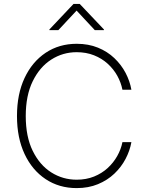

<svg xmlns="http://www.w3.org/2000/svg" viewBox="-20 -964 765 994"><path d="M377 9.8Q286.1 9.8 216.3 -36.6Q146.5 -83 107.2 -166.7Q67.9 -250.5 67.9 -363.3Q67.9 -476.6 107.2 -560.3Q146.5 -644 216.3 -690.7Q286.1 -737.3 377 -737.3Q438 -737.3 487.1 -717.3Q536.1 -697.3 572 -663.1Q607.9 -628.9 630.1 -586.7Q652.3 -544.4 660.2 -499.5H613.8Q606.4 -537.1 587.2 -571.8Q567.9 -606.4 537.6 -634Q507.3 -661.6 466.8 -677.7Q426.3 -693.8 377 -693.8Q305.2 -693.8 245.4 -655.5Q185.5 -617.2 149.4 -543.5Q113.3 -469.7 113.3 -363.3Q113.3 -256.3 149.4 -182.9Q185.5 -109.4 245.4 -71.5Q305.2 -33.7 377 -33.7Q426.3 -33.7 466.8 -50Q507.3 -66.4 537.4 -94Q567.4 -121.6 586.9 -156.2Q606.4 -190.9 613.8 -228H660.2Q652.3 -183.6 630.1 -141.4Q607.9 -99.1 572 -64.9Q536.1 -30.8 487.1 -10.5Q438 9.8 377 9.8ZM282.2 -808.1H235.8V-811.5L360.8 -943.8H392.6L518.1 -811.5V-808.1H470.7L376.5 -909.2Z"/></svg>

Font: Inter ExtraLight
Style: Regular
Weight: 250
Designer: Rasmus Andersson
Foundry: rsms
Version: Version 4.001;git-66647c0bb